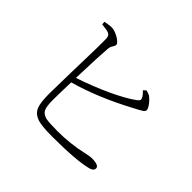

<svg xmlns="http://www.w3.org/2000/svg" viewBox="-150 -900 1064 1064"><g transform="rotate(45 382.0 -367.5)"><path d="M366 -37C494 -37 586 -44 641 -59C658 -64 666 -73 666 -84C666 -100 647 -108 609 -108C601 -108 586 -106 564 -101C501 -86 435 -79 367 -79C324 -79 295 -81 279 -84C259 -89 245 -98 238 -112C231 -126 228 -150 228 -184C228 -215 229 -262 231 -324C342 -355 457 -403 578 -468C583 -471 590 -474 599 -479C612 -486 621 -492 626 -495C633 -500 636 -506 636 -511C636 -520 630 -531 619 -546C609 -559 599 -569 588 -577C579 -582 569 -585 558 -588L543 -574C556 -561 564 -552 567 -545C576 -530 574 -524 557 -511C526 -488 481 -463 422 -435C361 -407 297 -382 232 -360C236 -486 240 -566 243 -600C244 -611 248 -622 255 -631C259 -638 261 -643 261 -648C261 -665 213 -695 181 -698C168 -699 149 -697 124 -692L125 -673C152 -670 171 -667 180 -663C191 -658 196 -648 197 -634C198 -613 197 -519 192 -352C190 -263 189 -210 189 -194C189 -148 193 -115 201 -95C210 -72 228 -57 253 -48C276 -41 314 -37 366 -37Z"/></g></svg>

Font: AllPunType ExtraLight
Style: Regular
Weight: 280
Version: 1.0